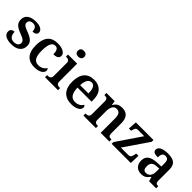

<svg xmlns="http://www.w3.org/2000/svg" viewBox="232 -1971 3187 3187"><g transform="rotate(45 1825.5 -378.0)"><path d="M223 10C353 10 432 -50 432 -159C432 -243 376 -286 281 -322C180 -359 149 -379 149 -425C149 -468 183 -494 235 -494C294 -494 323 -455 323 -389C385 -389 413 -413 413 -454C413 -502 364 -547 249 -547C126 -547 45 -496 45 -395C45 -306 99 -265 205 -225C301 -189 328 -167 328 -122C328 -78 295 -45 225 -45C154 -45 117 -98 117 -176C86 -176 36 -164 36 -103C36 -35 95 10 223 10Z M764 10C891 10 949 -46 949 -95C949 -113 942 -129 928 -138C905 -94 854 -61 788 -61C695 -61 656 -129 656 -267C656 -441 698 -491 763 -491C820 -491 836 -434 836 -367C923 -367 950 -400 950 -444C950 -507 872 -548 761 -548C627 -548 524 -481 524 -266C524 -64 623 10 764 10Z M1155 -630C1196 -630 1230 -650 1230 -698C1230 -747 1196 -766 1155 -766C1113 -766 1081 -747 1081 -698C1081 -650 1113 -630 1155 -630ZM1007 0H1312V-49H1300C1265 -49 1225 -57 1225 -116V-536H1011V-487H1020C1054 -487 1095 -479 1095 -424V-115C1095 -57 1054 -49 1020 -49H1007Z M1627 10C1756 10 1816 -43 1816 -94C1816 -114 1806 -130 1792 -137C1768 -95 1719 -60 1650 -60C1562 -60 1514 -120 1510 -259H1840V-308C1840 -466 1755 -548 1616 -548C1464 -548 1378 -452 1378 -265C1378 -91 1466 10 1627 10ZM1707 -319H1512C1517 -428 1554 -487 1617 -487C1682 -487 1707 -422 1707 -319Z M1908 0H2201V-49H2197C2153 -49 2122 -57 2122 -115V-313C2122 -397 2146 -471 2222 -471C2289 -471 2313 -421 2313 -335V0H2517V-49H2513C2468 -49 2443 -58 2443 -120V-354C2443 -489 2381 -548 2277 -548C2214 -548 2163 -536 2123 -461H2118L2105 -536H1913V-487H1917C1961 -487 1992 -478 1992 -421V-119C1992 -58 1957 -49 1912 -49H1908Z M2571 0H3021L3026 -174H2974L2968 -145C2958 -93 2944 -64 2901 -64H2723L3017 -494V-536H2604L2593 -382H2646L2650 -398C2664 -452 2676 -472 2714 -472H2864L2571 -41Z M3269 10C3348 10 3378 -21 3421 -75H3429L3449 0H3615V-49H3612C3567 -49 3551 -65 3551 -120V-377C3551 -502 3484 -548 3351 -548C3243 -548 3155 -520 3155 -448C3155 -400 3194 -383 3271 -383C3271 -445 3286 -491 3347 -491C3412 -491 3421 -443 3421 -374V-317L3338 -314C3187 -309 3113 -259 3113 -152C3113 -42 3181 10 3269 10ZM3312 -59C3267 -59 3246 -89 3246 -147C3246 -222 3276 -261 3369 -265L3421 -268V-191C3421 -110 3378 -59 3312 -59Z"/></g></svg>

Font: Noto Serif Tamil SemiBold
Style: Regular
Weight: 600
Designer: Indian Type Foundry, Tom Grace, and the Monotype Design Team
Foundry: Monotype Imaging Inc.
Version: Version 2.004